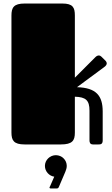

<svg xmlns="http://www.w3.org/2000/svg" viewBox="-20 -820 634 1090"><path d="M45 -68C45 -23 58 0 120 0H325C391 0 405 -22 405 -67V-271C467 -269 488 -251 488 -192V-23C488 -12 491 0 508 0H539C551 0 563 -1 563 -23V-187C563 -277 526 -322 417 -325L570 -438C582 -446 586 -454 586 -460C586 -465 584 -469 581 -473L556 -498C552 -502 547 -505 541 -505C536 -505 529 -503 522 -496L405 -379V-732C405 -777 394 -800 334 -800H120C58 -800 45 -777 45 -732ZM235 122C235 153 259 179 288 183L264 238C262 241 261 243 261 245C261 248 264 250 269 250H301C311 250 312 246 316 237L351 155C355 146 359 133 359 122C359 88 331 61 297 61C264 61 235 88 235 122Z"/></svg>

Font: Fascinate
Style: Regular
Weight: 900
Designer: Astigmatic (AOETI)
Foundry: Astigmatic (AOETI)
Version: Version 1.000